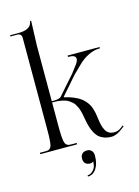

<svg xmlns="http://www.w3.org/2000/svg" viewBox="-135 -805 776 1069"><g transform="rotate(-15 253.0 -271.0)"><path d="M11 0ZM235 182Q251.2 182 265.6 167.9Q280 153.8 283 136Q283.2 133.8 283.6 129Q284 124.2 284.5 121.2Q285 118.2 286 117L283 116Q281.5 118.2 276.5 120.1Q271.5 122 267 122Q249 122 239 112.5Q229 103 229 85Q229 67 239 57Q249 47 267 47Q283.2 47 293.1 57.6Q303 68.2 303 85Q303 131.8 284.4 160.4Q265.8 189 235 189ZM84 -134V-651Q84 -663 77.5 -669.5Q71 -676 59 -676H20V-683H68Q136 -683 146 -723L148 -731H154L149 -588V-268Q173.2 -268 185.8 -270.5Q198.2 -273 204 -280L299 -388L330 -429Q344.2 -447.5 344.2 -460.8Q344.2 -483 304 -483H300V-491H484V-483H477Q450 -483 417.4 -467.4Q384.8 -451.8 357 -424L310 -378L220 -275V-272Q246.8 -266 268.2 -257.4Q289.8 -248.8 304.8 -239.4Q319.8 -230 331.1 -217.6Q342.5 -205.2 349.2 -194.1Q356 -183 360.8 -168Q365.5 -153 367.8 -141.5Q370 -130 372 -114Q375.2 -87.5 379.6 -69.8Q384 -52 392 -38Q400 -24 412.5 -17.5Q425 -11 443 -11Q464 -11 484 -27L495 -36L499 -30L489 -22Q450.5 9 421 9Q397.5 9 379.2 2.6Q361 -3.8 348.5 -14.8Q336 -25.8 326.6 -43.6Q317.2 -61.5 311.5 -81.2Q305.8 -101 301 -128Q298.8 -141.5 297.1 -149.9Q295.5 -158.2 292.1 -170.9Q288.8 -183.5 285.2 -191.5Q281.8 -199.5 275.9 -210Q270 -220.5 262.9 -227.1Q255.8 -233.8 245.6 -240.9Q235.5 -248 223.2 -251.9Q211 -255.8 195 -258.4Q179 -261 160 -261H149V-134Q149 -111.2 149.2 -95.8Q149.5 -80.2 150.5 -66.2Q151.5 -52.2 152.8 -43.9Q154 -35.5 156.6 -28.4Q159.2 -21.2 162.1 -17.8Q165 -14.2 170.1 -11.8Q175.2 -9.2 180.6 -8.6Q186 -8 194 -8H223V0H11V-8H40Q50.8 -8 57.1 -9.1Q63.5 -10.2 69 -15.5Q74.5 -20.8 77 -28Q79.5 -35.2 81.4 -51Q83.2 -66.8 83.6 -84.9Q84 -103 84 -134Z"/></g></svg>

Font: FogtwoNo5
Style: Regular
Weight: 400
Designer: gluk (gluksza@wp.pl)
Foundry: gluk (gluksza@wp.pl)
Version: Version 0.87